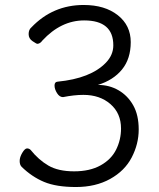

<svg xmlns="http://www.w3.org/2000/svg" viewBox="-20 -733 640 771"><path d="M315 -352Q278 -352 233 -343Q219 -343 209 -359Q199 -375 199 -389.5Q199 -404 211 -405Q344 -418 405 -481Q435 -512 435 -551Q435 -651 318 -651Q225 -651 150 -570Q141 -557 129 -557Q127 -557 111 -567.5Q95 -578 95 -596Q95 -614 106 -623Q192 -713 316 -713Q401 -713 453 -672Q505 -631 505 -564Q505 -497 470 -454Q435 -411 373 -392Q419 -392 456 -370.5Q493 -349 515 -310Q537 -271 537 -213Q537 -155 509 -101Q481 -47 422.5 -14.5Q364 18 285 18Q206 18 157 -2.5Q108 -23 67 -63Q59 -71 59 -86.5Q59 -102 69.5 -119.5Q80 -137 88.5 -137Q97 -137 103 -131Q135 -91 174.5 -68Q214 -45 277.5 -45Q341 -45 384 -69Q427 -93 446.5 -132.5Q466 -172 466 -217Q466 -278 423.5 -315Q381 -352 315 -352Z"/></svg>

Font: Moon Stars Kai T
Style: Regular
Weight: 400
Designer: GuiWonder
Version: Version 1.101